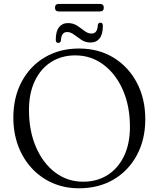

<svg xmlns="http://www.w3.org/2000/svg" viewBox="-20 -970 833 1007"><path d="M394.5 -715.5Q497.5 -715.5 575.8 -667.5Q654 -619.5 698 -535.8Q742 -452 742 -345Q742 -238.5 698 -156.5Q654 -74.5 575.8 -28.5Q497.5 17.5 394.5 17.5Q319 17.5 256 -10Q193 -37.5 146.8 -87.5Q100.5 -137.5 75.2 -205.2Q50 -273 50 -353.5Q50 -460 93.8 -541.8Q137.5 -623.5 215.2 -669.5Q293 -715.5 394.5 -715.5ZM661.5 -305Q661.5 -414 624.2 -498.5Q587 -583 522.2 -631.2Q457.5 -679.5 375 -679.5Q303 -679.5 248.2 -644.8Q193.5 -610 162.8 -545.8Q132 -481.5 132 -393Q132 -283.5 168.8 -198.5Q205.5 -113.5 269.8 -65.2Q334 -17 416.5 -17Q489 -17 544.2 -52Q599.5 -87 630.5 -151.5Q661.5 -216 661.5 -305ZM455.5 -747Q428 -747 407.2 -760.8Q386.5 -774.5 368.5 -788.2Q350.5 -802 332 -802Q301.5 -802 299.5 -758Q298 -745 285.5 -745Q272.5 -745 272.5 -761.5Q272.5 -805.5 289.5 -827.2Q306.5 -849 336.5 -849Q364 -849 384.8 -835.2Q405.5 -821.5 423.2 -807.8Q441 -794 460.5 -794Q491 -794 493 -838Q494.5 -851 507 -851Q519.5 -851 519.5 -834.5Q519.5 -790.5 502.5 -768.8Q485.5 -747 455.5 -747ZM268.5 -929.5Q268.5 -949.5 288.5 -949.5H504Q524.5 -949.5 524.5 -929.5Q524.5 -910 504 -910H288.5Q268.5 -910 268.5 -929.5Z"/></svg>

Font: Fraunces 9pt S000 Light
Style: Regular
Weight: 300
Version: Version 1.000; ttfautohint (v1.8.3)